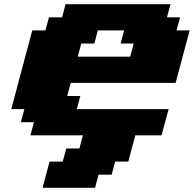

<svg xmlns="http://www.w3.org/2000/svg" viewBox="-20 -645 924 915"><path d="M183.1 250H433.1L449.7 187.5H512.2L528.8 125H591.3Q596.7 104 607.9 62.5Q619.1 21 625 0H750Q755.4 -21 766.6 -62.5Q777.8 -104 783.7 -125H346.2L362.8 -187.5H300.3L316.9 -250H816.9Q828.1 -292 850.3 -375.2Q872.6 -458.5 883.8 -500H821.3L838.4 -562.5H775.9L792.5 -625H292.5L275.9 -562.5H213.4L196.3 -500H133.8Q117.2 -437.5 83.7 -312.5Q50.3 -187.5 33.7 -125H96.2L79.1 -62.5H141.6L125 0H375L358.4 62.5H295.9L278.8 125H216.3Q210.4 145.5 199.5 187.3Q188.5 229 183.1 250ZM600.6 -375H350.6L367.2 -437.5H429.7L446.3 -500H571.3L554.7 -437.5H617.2Z"/></svg>

Font: Faithful 32x
Style: BoldOblique
Weight: 400
Foundry: Faithful Resource Pack
Version: Version 1.0; January 27, 2023